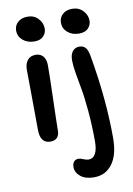

<svg xmlns="http://www.w3.org/2000/svg" viewBox="-105 -814 776 1123"><g transform="rotate(-10 283.0 -252.5)"><path d="M155.8 -599.1Q114.3 -599.1 87.2 -622.1Q60.1 -645 60.1 -679.2Q60.1 -710.4 82.3 -729.7Q104.5 -749 139.2 -749Q178.7 -749 202.9 -722.7Q227.1 -696.3 227.1 -663.1Q227.1 -637.7 209 -618.4Q190.9 -599.1 155.8 -599.1ZM420.9 -599.1Q379.4 -599.1 352.8 -622.1Q326.2 -645 326.2 -679.2Q326.2 -710.4 347.9 -729.7Q369.6 -749 403.8 -749Q443.8 -749 468.5 -722.7Q493.2 -696.3 493.2 -663.1Q493.2 -637.7 474.9 -618.4Q456.5 -599.1 420.9 -599.1ZM360.8 244.1Q310.5 244.1 281.2 220.7Q252 197.3 252 164.1Q252 143.6 262 132.3Q272 121.1 289.1 121.1Q298.8 121.1 316.7 128.7Q334.5 136.2 348.1 136.2Q374 136.2 387.9 111.1Q401.9 85.9 401.9 38.1Q401.9 -58.1 394 -144Q386.2 -230 377 -278.6Q367.7 -327.1 359.9 -374.8Q352.1 -422.4 352.1 -451.2Q352.1 -486.8 367.4 -505.4Q382.8 -523.9 407.2 -523.9Q429.7 -523.9 443.1 -509.8Q456.5 -495.6 462.9 -460Q509.8 -194.8 509.8 36.1Q509.8 136.7 469.7 190.4Q429.7 244.1 360.8 244.1ZM146 -5.9Q85 -5.9 85 -86.9Q85 -198.2 83.5 -302Q82 -405.8 82 -442.9Q82 -478 98.6 -499.5Q115.2 -521 147.9 -521Q174.8 -521 191.2 -502.7Q207.5 -484.4 208 -449.2Q208.5 -411.6 203.9 -253.9Q199.2 -96.2 199.2 -61Q199.2 -35.6 186 -20.8Q172.9 -5.9 146 -5.9Z"/></g></svg>

Font: Shantell Sans Bouncy
Style: Regular
Weight: 500
Designer: Stephen Nixon, Anya Danilova, Shantell Martin
Foundry: Arrow Type
Version: Version 1.006;[9816181b4]